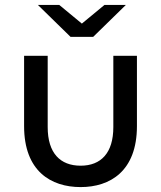

<svg xmlns="http://www.w3.org/2000/svg" viewBox="-20 -755 655 781"><path d="M308 6C428 6 537 -59 537 -242V-528H441V-238C441 -133 391 -81 308 -81C225 -81 174 -132 174 -238V-528H78V-242C78 -59 187 6 308 6ZM267 -605H359L492 -735H405L313 -659L221 -735H134Z"/></svg>

Font: Chess Sans Medium
Style: Regular
Weight: 500
Designer: Wolf Bōese
Foundry: Wolf Bōese
Version: Version 7.223;Glyphs 3.3 (3306)